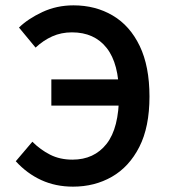

<svg xmlns="http://www.w3.org/2000/svg" viewBox="-20 -686 640 718"><path d="M253 12Q188 12 134.5 -12.5Q81 -37 39 -83L101 -156Q131 -126 167.5 -107.5Q204 -89 251 -89Q332 -89 378.5 -148Q425 -207 425 -331Q425 -448 379 -506.5Q333 -565 249 -565Q209 -565 175.5 -550Q142 -535 113 -508L51 -583Q85 -616 138.5 -641Q192 -666 255 -666Q337 -666 401.5 -628Q466 -590 502.5 -514Q539 -438 539 -325Q539 -211 501 -136.5Q463 -62 398.5 -25Q334 12 253 12ZM172 -291V-389H477V-291Z"/></svg>

Font: Source Code Pro SemiBold
Style: Regular
Weight: 600
Monospace: yes
Designer: Paul D. Hunt, Teo Tuominen
Foundry: Adobe Systems Incorporated
Version: Version 1.018;hotconv 1.0.116;makeotfexe 2.5.65601